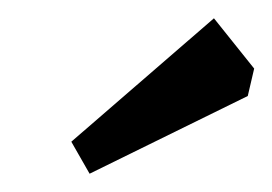

<svg xmlns="http://www.w3.org/2000/svg" viewBox="-20 -709 298 210"><path d="M58 -554 214 -689 258 -634 251 -604 78 -519Z"/></svg>

Font: Grenze Medium
Style: Italic
Weight: 500
Italic angle: -10°
Designer: Renata Polastri
Foundry: Omnibus-Type
Version: Version 1.002; ttfautohint (v1.8)